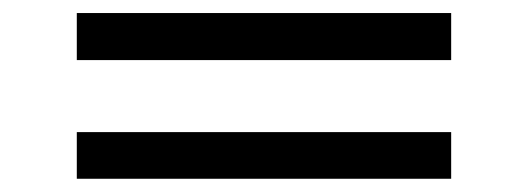

<svg xmlns="http://www.w3.org/2000/svg" viewBox="-20 -433 806 293"><path d="M97.2 -413.1H668.5V-341.3H97.2ZM97.2 -231.4H668.5V-160.2H97.2Z"/></svg>

Font: KhunPaOh
Style: Regular
Weight: 400
Designer: Khon Soe Zaw Thu
Version: Version 1.00 July 11, 2016, initial release